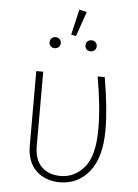

<svg xmlns="http://www.w3.org/2000/svg" viewBox="-58 -881 674 936"><g transform="rotate(5 279.5 -413.5)"><path d="M409 -520H444Q470 -368 470 -264Q470 -128 414 -59Q358 10 270 10Q199 10 154 -33Q109 -76 109 -156V-520H143V-158Q143 -89 178 -55Q213 -21 271 -21Q341 -21 388 -78Q435 -135 435 -264Q435 -377 409 -520ZM365 -693Q377 -693 384.5 -685Q392 -677 392 -666Q392 -655 384.5 -647Q377 -639 365 -639Q352 -639 344.5 -646.5Q337 -654 337 -666Q337 -678 344.5 -685.5Q352 -693 365 -693ZM168.5 -685Q176 -693 188 -693Q200 -693 208 -685.5Q216 -678 216 -666Q216 -654 208 -646.5Q200 -639 188 -639Q176 -639 168.5 -647Q161 -655 161 -666Q161 -677 168.5 -685ZM329 -828 287 -707 263 -712 292 -837Z"/></g></svg>

Font: FiraSans
Style: Regular
Weight: 200
Designer: Carrois Corporate & Edenspiekermann AG
Foundry: Carrois Corporate GbR & Edenspiekermann AG
Version: Version 3.106;PS 003.106;hotconv 1.0.70;makeotf.lib2.5.58329